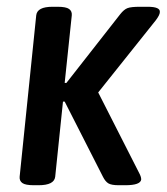

<svg xmlns="http://www.w3.org/2000/svg" viewBox="-20 -545 492 567"><path d="M80 2Q55 2 46 -4.5Q37 -11 38 -23L87 -500Q90 -525 135 -525H150Q175 -525 184 -518.5Q193 -512 192 -500L171 -300H176L335 -503Q346 -517 356.5 -521Q367 -525 393 -525H416Q454 -525 452 -509Q452 -501 440 -485L270 -272L391 -34Q397 -23 397 -15Q395 2 350 2H331Q309 2 300 -3.5Q291 -9 284 -23L171 -245H166L143 -23Q140 2 94 2Z"/></svg>

Font: Asap Condensed Condensed Medium
Style: Italic
Weight: 500
Width: 3
Italic angle: -6°
Designer: Pablo Cosgaya
Foundry: Omnibus-Type
Version: Version 3.001; ttfautohint (v1.8.4.7-5d5b)